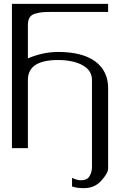

<svg xmlns="http://www.w3.org/2000/svg" viewBox="-20 -770 665 998"><path d="M542 -708H250Q216.8 -708 200.7 -706.5Q184.6 -705.1 163.6 -699.2Q142.6 -693.4 133.8 -678.7Q125 -664.1 125 -639.6V-466.8Q205.1 -500 281.2 -500Q409.2 -500 475.6 -450.2Q542 -400.4 542 -312.5V105.5Q542 129.9 506.8 168.9Q471.7 208 417 208Q378.9 208 354.5 199.2V154.3Q378.9 167 401.4 167Q432.6 167 445.3 146Q458 125 458 97.7V-354.5Q458 -404.3 408.7 -431.2Q359.4 -458 281.2 -458Q125 -458 125 -354.5V0H42V-750H542Z"/></svg>

Font: okolaks
Style: Regular
Weight: 500
Version: Version 000.6.0